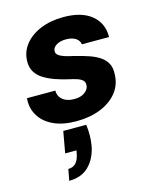

<svg xmlns="http://www.w3.org/2000/svg" viewBox="-119 -594 785 969"><g transform="rotate(-15 273.0 -110.0)"><path d="M235 12Q163 12 114 -11.5Q65 -35 41.5 -75.5Q18 -116 23 -165H171Q171 -145 180.5 -130.5Q190 -116 208.5 -107.5Q227 -99 253 -99Q278 -99 294.5 -106.5Q311 -114 320.5 -126Q330 -138 330 -152Q331 -167 321 -176.5Q311 -186 292.5 -192Q274 -198 250 -203Q215 -211 182.5 -222.5Q150 -234 124.5 -250Q99 -266 85 -289.5Q71 -313 72 -345Q73 -394 103.5 -432Q134 -470 186.5 -491.5Q239 -513 306 -513Q401 -513 452.5 -470.5Q504 -428 503 -356H361Q358 -377 339 -389Q320 -401 289 -401Q258 -401 238.5 -388.5Q219 -376 219 -358Q218 -346 229 -337Q240 -328 260 -321.5Q280 -315 309 -309Q349 -299 381.5 -288Q414 -277 437 -261.5Q460 -246 472 -223.5Q484 -201 482 -168Q481 -113 448.5 -72.5Q416 -32 360.5 -10Q305 12 235 12ZM121 293 132 234Q157 234 172 218Q187 202 193 170L196 154H137L157 42H277Q281 71 280.5 98Q280 125 276 150Q264 215 225 254Q186 293 121 293Z"/></g></svg>

Font: DM Sans 17pt Black
Style: Italic
Weight: 900
Italic angle: -10°
Version: Version 4.004;gftools[0.9.30]